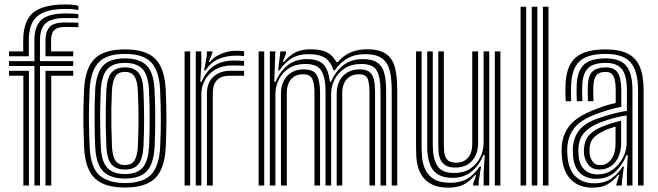

<svg xmlns="http://www.w3.org/2000/svg" viewBox="-20 -830 2942 859"><path d="M134.1 0V-534.8H20.3V-556.5H133.9V-649.1Q133.9 -714 165.9 -741.9Q197.9 -769.8 272.7 -769.8Q296.6 -769.8 308 -769.1Q319.5 -768.5 330.6 -766.3V-748.1Q318 -748.8 305.9 -749Q293.8 -749.3 272.7 -749.3Q211.2 -749.3 185 -726.3Q158.8 -703.4 158.8 -649.1V-556.5H307.7V-534.8H159V0ZM84.5 0V-491.3H20.3V-513.1H109.5V0ZM183.5 0V-513.1H307.7V-491.3H209.3V0ZM20.3 -578.3V-600H83.9V-649.1Q83.9 -735.3 127.6 -772.7Q171.3 -810 272.7 -810Q295.6 -810 309.1 -808.3Q322.6 -806.5 330.6 -803.2V-784.7Q317.8 -787.8 305.4 -788.8Q293 -789.9 272.7 -789.9Q184.5 -789.9 146.7 -757.3Q108.9 -724.7 108.9 -649.1V-578.3ZM183.5 -578.3V-649.1Q183.5 -687.3 201.2 -708.4Q218.8 -729.5 272.7 -729.5Q290.4 -729.5 301.5 -729.2Q312.7 -728.9 330.6 -728.4V-708.4Q312.6 -708.8 301.5 -709.1Q290.4 -709.4 272.7 -709.4Q237.9 -709.4 223.3 -695.8Q208.7 -682.2 208.7 -649.1V-600H307.7V-578.3Z M539.2 9Q446.5 9 403.7 -32.7Q360.9 -74.3 356.3 -170.2Q354.1 -220.1 353.3 -263.3Q352.6 -306.4 353.3 -347.3Q354.1 -388.2 356.1 -430.5Q361.2 -524.8 403.1 -566.9Q444.9 -609 539.2 -609Q632.5 -609 674.6 -567Q716.6 -525 721.3 -430.2Q724.8 -354.3 724.6 -293.2Q724.4 -232.2 721.5 -170.1Q716.4 -74.2 674 -32.6Q631.6 9 539.2 9ZM539.2 -11.1Q620 -11.1 656 -48.9Q692 -86.7 696.5 -171.4Q699.4 -233 699.6 -292.1Q699.8 -351.2 696.3 -429.2Q692.3 -513.1 656.3 -551Q620.2 -588.9 539.2 -588.9Q457.9 -588.9 421.7 -551.1Q385.4 -513.3 381 -428.5Q379.2 -391 378.4 -351.7Q377.5 -312.5 378.2 -268.1Q378.8 -223.7 381.3 -170.4Q385.5 -82.1 424.2 -46.6Q462.9 -11.1 539.2 -11.1ZM539.2 -31.2Q474.4 -31.2 442 -62.9Q409.7 -94.7 406 -173.4Q404 -217.5 403.4 -261Q402.7 -304.5 403.3 -346.1Q403.9 -387.8 405.8 -426.3Q409.8 -501.5 440.2 -535.2Q470.6 -568.8 539.2 -568.8Q603.8 -568.8 635.8 -537.2Q667.7 -505.7 671.3 -429.1Q673.6 -379.7 674.3 -336.5Q674.9 -293.2 674.3 -253.4Q673.7 -213.6 671.8 -174.4Q667.8 -97 636.9 -64.1Q606 -31.2 539.2 -31.2ZM539.2 -51.3Q592.9 -51.3 618.1 -79.8Q643.4 -108.3 646.8 -175.2Q649.4 -226.9 649.7 -289.6Q650 -352.2 646.6 -425.9Q643.6 -493.1 617.8 -520.9Q592 -548.7 539.2 -548.7Q485.1 -548.7 459.8 -520.3Q434.4 -492 430.8 -425.5Q429.2 -391.6 428.4 -352.3Q427.6 -313.1 428.2 -268.6Q428.7 -224.1 430.9 -174.2Q434.2 -106.5 460.4 -78.9Q486.6 -51.3 539.2 -51.3ZM539.2 -71.5Q498.8 -71.5 478.6 -95Q458.5 -118.5 455.9 -175.4Q453.9 -220.7 453.2 -261.9Q452.6 -303.1 453.2 -343.1Q453.9 -383.1 455.7 -424.4Q458.7 -480.3 478.1 -504.4Q497.5 -528.5 539.2 -528.5Q578.6 -528.5 598.8 -505.6Q619.1 -482.7 621.7 -425.2Q624.7 -356.8 624.7 -295.1Q624.7 -233.4 621.9 -176.2Q619.1 -119.7 599.6 -95.6Q580.1 -71.5 539.2 -71.5ZM539.2 -91.6Q568.7 -91.6 581.7 -112.3Q594.7 -133.1 596.9 -177.5Q599.5 -231 599.7 -290.3Q600 -349.6 596.7 -424Q594.9 -467.8 581.6 -488.1Q568.2 -508.4 539.2 -508.4Q509.3 -508.4 496.2 -487.9Q483 -467.3 480.7 -423.1Q478.9 -383.3 478.2 -345.1Q477.6 -307 478.2 -265.9Q478.9 -224.9 480.9 -176.2Q482.9 -130.4 496.9 -111Q510.9 -91.6 539.2 -91.6Z M855.8 0V-600H880.6L880.8 -540L876 -463.9H881.8Q902.9 -513.2 938.7 -536.2Q974.5 -559.1 1024.9 -559.1Q1038.1 -559.1 1051.9 -558.5Q1065.8 -558 1072 -557.3V-535.6Q1064.6 -536.2 1049.4 -536.7Q1034.3 -537.2 1020.3 -537.2Q974.4 -537.2 943.3 -518.7Q912.2 -500.2 896.5 -471Q880.8 -441.7 880.8 -409.2V0ZM805.9 0V-600H830.8V0ZM905.8 0V-411.4Q905.8 -460.3 934.7 -486.7Q963.6 -513.1 1009 -513.1Q1025 -513.1 1041.2 -513.1Q1057.4 -513.1 1072 -513.1V-491.1Q1057.6 -491.3 1040.6 -491.2Q1023.7 -491.1 1009 -491.1Q969.2 -491.1 950.6 -471.4Q932 -451.6 932 -414V0ZM893.2 -515.1 905.5 -580.7V-600H930.3L930.7 -595.9L914.3 -552.7H918.9Q937.6 -576.2 970.1 -589.5Q1002.6 -602.9 1036.4 -602.9Q1044.2 -602.9 1053.7 -602.4Q1063.1 -601.9 1072 -600.8V-579.1Q1064.5 -580.1 1056.1 -580.6Q1047.7 -581.1 1038.2 -581.1Q992.4 -581.1 957.8 -566Q923.2 -550.9 899.1 -515.1Z M1732.5 0V-426.7Q1732.5 -476 1724.1 -512.1Q1715.8 -548.1 1690.4 -567.9Q1665 -587.7 1613.5 -587.7Q1567.9 -587.7 1534.7 -569Q1501.4 -550.3 1477.9 -515.1H1472.6Q1460.2 -553.4 1434.7 -570.6Q1409.3 -587.7 1361.8 -587.7Q1316.3 -587.7 1285.3 -569.3Q1254.3 -550.9 1230.4 -515.1H1224.5L1234.3 -600H1259.2L1259.5 -590.4L1244.8 -552.7H1250.2Q1273.5 -580.8 1300.9 -595.1Q1328.3 -609.5 1369.7 -609.5Q1415.5 -609.5 1442 -596.2Q1468.6 -582.9 1485.1 -552.7H1491.8Q1516.4 -582 1549 -595.7Q1581.6 -609.5 1621.4 -609.5Q1679.6 -609.5 1708.7 -587.7Q1737.8 -565.8 1747.5 -525.9Q1757.2 -485.9 1757.2 -431.6V0ZM1137.1 0V-600H1162.1V0ZM1237 0V-411.4Q1237 -443.5 1249.3 -467.9Q1261.5 -492.2 1284.4 -506Q1307.3 -519.7 1339 -519.7Q1385 -519.7 1398.4 -492Q1411.9 -464.4 1411.9 -417.1V0H1386.9V-415.6Q1386.9 -455.3 1377.2 -476.5Q1367.5 -497.7 1335.4 -497.7Q1312.9 -497.7 1296.6 -487.8Q1280.4 -477.9 1271.7 -459.2Q1263.1 -440.6 1263.1 -414V0ZM1187.1 0V-600H1211.8L1207.2 -463.9H1213Q1233.8 -512.8 1268.7 -539.4Q1303.5 -565.9 1354.4 -565.6Q1405.2 -565.2 1427.6 -541.3Q1450 -517.4 1455.9 -463.9H1461Q1481.8 -512.7 1517.7 -539.4Q1553.6 -566 1604.5 -565.6Q1647.1 -565.2 1669.3 -549Q1691.5 -532.9 1699.5 -501.8Q1707.5 -470.7 1707.5 -425.1V0H1682.5V-421.9Q1682.5 -480.7 1666.6 -512.3Q1650.6 -543.8 1595.4 -543.8Q1552.6 -543.8 1522.6 -524.5Q1492.6 -505.2 1477 -474.4Q1461.5 -443.7 1461.5 -409.2V0H1436.4V-421.9Q1436.4 -480.7 1418.6 -512.3Q1400.7 -543.8 1345.2 -543.8Q1302.5 -543.8 1272.7 -524.5Q1242.8 -505.2 1227.5 -474.4Q1212.1 -443.7 1212.1 -409.2V0ZM1486.4 0V-411.4Q1486.4 -443.5 1498.9 -467.9Q1511.3 -492.2 1534.3 -506Q1557.4 -519.7 1589.2 -519.7Q1619.8 -519.7 1634.4 -506.9Q1649.1 -494.1 1653.5 -471.1Q1658 -448.1 1658 -417.1V0H1633V-415.6Q1633 -454.8 1625.4 -476.3Q1617.7 -497.7 1585.5 -497.7Q1563 -497.7 1546.2 -487.8Q1529.5 -477.9 1520.4 -459.2Q1511.2 -440.6 1511.2 -414V0Z M1986.9 9.5Q1942.7 9.5 1914.9 -3.7Q1887.2 -16.9 1871.9 -37.9Q1856.6 -58.9 1850.1 -83.2Q1843.7 -107.4 1842.5 -130Q1841.4 -152.6 1841.4 -168.4V-600H1866.3V-173.3Q1866.3 -154.4 1868.4 -127.3Q1870.4 -100.2 1881.5 -73.8Q1892.7 -47.5 1919.3 -29.9Q1945.8 -12.3 1994.9 -12.3Q2040.1 -12.3 2071.1 -30.7Q2102.1 -49 2126.2 -84.9H2132.2L2121.6 -19.3V0H2096.6L2096.4 -6.5L2110.3 -47.3H2105.7Q2081.9 -18.8 2055 -4.7Q2028 9.5 1986.9 9.5ZM2193.8 0V-600H2218.8V0ZM2017.5 -80.3Q1987.7 -80.3 1971.7 -91.3Q1955.8 -102.2 1949.3 -118.7Q1942.9 -135.2 1941.9 -152.6Q1940.9 -170 1940.9 -182.9V-600H1965.8V-184.4Q1965.8 -168.4 1967.5 -149.1Q1969.1 -129.9 1980.6 -116.1Q1992.2 -102.3 2021.4 -102.3Q2043.9 -102.3 2059.8 -112.2Q2075.8 -122.1 2084.3 -140.9Q2092.8 -159.7 2092.8 -186V-600H2119V-188.6Q2119 -156.5 2106.8 -132.1Q2094.7 -107.7 2072 -94Q2049.3 -80.3 2017.5 -80.3ZM2002.2 -34.4Q1943.4 -34.9 1917.3 -69.9Q1891.3 -105 1891.3 -174.9V-600H1916.3V-178.1Q1916.3 -121.2 1936.3 -88.7Q1956.3 -56.2 2011.5 -56.2Q2054.5 -56.2 2083.9 -75.5Q2113.3 -94.8 2128.5 -125.7Q2143.7 -156.5 2143.7 -190.8V-600H2168.9V0H2143.9V-60L2148.7 -136.1H2142.7Q2122.9 -88.9 2088.7 -61.5Q2054.5 -34 2002.2 -34.4Z M2409 0V-800H2433.9V0ZM2309.1 0V-800H2334.1V0ZM2359.1 0V-800H2384V0Z M2834.6 0V-425.3Q2834.6 -512.9 2801.1 -550.9Q2767.6 -588.9 2689.9 -588.9Q2609.8 -588.9 2574 -556.7Q2538.2 -524.5 2535.1 -450.1Q2534.5 -433.3 2534.5 -414.5Q2534.5 -395.7 2535.9 -377.1H2511.1Q2509.8 -396.6 2509.6 -413.6Q2509.4 -430.5 2510.1 -451.1Q2513.4 -536.3 2555.6 -572.6Q2597.8 -609 2689.9 -609Q2750.7 -609 2788 -590.4Q2825.3 -571.8 2842.4 -531.4Q2859.5 -491.1 2859.5 -425.3V0ZM2654.7 -49.7Q2691.7 -49.7 2720.7 -70.7Q2749.8 -91.6 2766.7 -124.1Q2783.7 -156.5 2783.7 -190.8V-313.8Q2757.8 -310.2 2725.9 -301.6Q2694 -293 2663.5 -281.4Q2618.7 -263.6 2594.4 -237Q2570 -210.5 2567.5 -164.5Q2567.2 -156.4 2567.8 -148.5Q2568.4 -140.6 2568.7 -134.2Q2572 -93.2 2594.4 -71.5Q2616.8 -49.7 2654.7 -49.7ZM2660.9 -71.5Q2630.5 -71.5 2614.2 -90.9Q2597.9 -110.3 2593.5 -136.4Q2592.9 -142.2 2592.5 -149.9Q2592 -157.6 2592.3 -162.2Q2594.8 -200.4 2613.9 -223.3Q2632.9 -246.1 2671.2 -262.2Q2690.2 -270.3 2713.5 -277.7Q2736.7 -285.1 2758.9 -289.9V-188.6Q2758.9 -156.7 2747.6 -130Q2736.4 -103.3 2714.5 -87.4Q2692.7 -71.5 2660.9 -71.5ZM2664.6 -91.2Q2687.3 -91.2 2702.7 -104Q2718.2 -116.8 2726.1 -138.4Q2733.9 -160 2733.9 -186.4V-264Q2716.2 -258.7 2702.5 -253.4Q2688.9 -248.2 2679.3 -243.1Q2646.4 -227.2 2632.3 -209.4Q2618.2 -191.6 2617.4 -162.4Q2617.4 -156.3 2617.4 -150.5Q2617.5 -144.8 2618.4 -138.6Q2621.2 -121.7 2632.1 -106.4Q2643 -91.2 2664.6 -91.2ZM2630.3 9.5Q2570.9 9.5 2535.2 -25.6Q2499.5 -60.6 2494 -127.9Q2493.2 -138.8 2492.8 -152Q2492.4 -165.3 2493 -173.4Q2497.6 -232.4 2531 -271.3Q2564.4 -310.3 2638.8 -338.7Q2657.4 -346.1 2671.2 -351.3Q2685 -356.4 2699.6 -360.7Q2714.2 -364.9 2734.7 -369.3V-425.5Q2734.7 -468.6 2724.9 -488.5Q2715.1 -508.4 2689.9 -508.4Q2660.9 -508.4 2648.4 -493.5Q2636 -478.5 2634.8 -445.8Q2634.4 -437.3 2634.3 -418Q2634.1 -398.7 2635 -377.1H2610.2Q2609.2 -401.7 2609.4 -418.7Q2609.7 -435.8 2610 -448.3Q2611.8 -493.3 2631.6 -510.9Q2651.4 -528.5 2689.9 -528.5Q2728.5 -528.5 2744.1 -504Q2759.7 -479.5 2759.7 -425.5V-352.1Q2725.8 -345.2 2699.9 -337.4Q2674 -329.6 2647 -319.6Q2579.7 -294.7 2551 -259.3Q2522.2 -223.9 2518 -171.4Q2517.5 -162.6 2517.8 -151.3Q2518.2 -140.1 2519 -129.9Q2523.7 -71.3 2554.8 -40.7Q2585.9 -10.1 2638.2 -10.1Q2685.7 -10.1 2715.9 -31.8Q2746.2 -53.4 2765.7 -84.9H2771.3L2762.4 -19.3V0H2737.6L2737.2 -4.1L2750.3 -47.3H2745.7Q2722.5 -19.1 2697.1 -4.8Q2671.7 9.5 2630.3 9.5ZM2784.7 0.2V-60L2788.6 -136.1H2783Q2762.8 -88.1 2730.1 -59Q2697.3 -29.9 2645.6 -30Q2602.5 -30.2 2575.2 -55.6Q2547.8 -81.1 2543.8 -132.1Q2543.3 -139.9 2542.8 -150.4Q2542.3 -161 2542.8 -168.8Q2546.5 -216.1 2571.7 -248Q2596.9 -279.8 2655.3 -300.5Q2678.5 -308.6 2701.4 -315.1Q2724.2 -321.7 2745.4 -326.5Q2766.5 -331.4 2784.7 -334V-425.3Q2784.7 -491.4 2762.8 -520Q2741 -548.7 2689.9 -548.7Q2636.2 -548.7 2611.6 -525.4Q2587.1 -502.2 2585 -448.9Q2584.5 -432.7 2584.4 -414.4Q2584.3 -396.2 2585.4 -377.1H2560.7Q2559.5 -397.4 2559.5 -415.7Q2559.5 -433.9 2560.1 -449.4Q2562.6 -513.4 2592.7 -541.1Q2622.9 -568.8 2689.9 -568.8Q2754.1 -568.8 2781.9 -535.5Q2809.6 -502.3 2809.6 -425.3V0.2Z"/></svg>

Font: Big Shoulders Inline Thin
Style: Regular
Weight: 100
Designer: Patric King
Foundry: XO Type Co
Version: Version 2.002